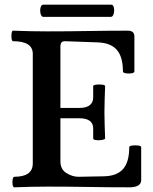

<svg xmlns="http://www.w3.org/2000/svg" viewBox="-20 -797 653 820"><path d="M41 3Q36 3 34 -8Q32 -19 34 -30.5Q36 -42 41 -42Q120 -42 120 -99V-567Q120 -621 36 -621Q31 -621 29.5 -632Q28 -643 29.5 -654.5Q31 -666 36 -666Q110 -663 182 -663Q268 -663 354.5 -664.5Q441 -666 526 -666Q554 -666 554 -641V-492Q554 -486 542 -484Q530 -482 517.5 -484Q505 -486 505 -492Q505 -554 479 -584Q453 -614 397 -616L258 -621Q247 -621 242.5 -615.5Q238 -610 238 -597V-336H318Q348 -336 363 -347.5Q378 -359 378 -381V-429Q378 -434 391 -435.5Q404 -437 416.5 -435.5Q429 -434 429 -429Q428 -401 427 -373.5Q426 -346 426 -318Q426 -290 427 -262Q428 -234 429 -206Q429 -202 416.5 -199.5Q404 -197 391 -198.5Q378 -200 378 -206V-248Q378 -270 363 -281Q348 -292 318 -292H238V-108Q238 -74 263.5 -58Q289 -42 315 -42L423 -44Q479 -45 505.5 -75Q532 -105 532 -168Q532 -174 544.5 -175.5Q557 -177 570 -175.5Q583 -174 583 -168V-28Q583 3 532 3Q446 3 359 1.5Q272 0 186 0Q113 0 41 3ZM165 -725Q157 -725 153.5 -738Q150 -751 153 -764Q156 -777 165 -777H455Q464 -777 466.5 -764Q469 -751 465.5 -738Q462 -725 453 -725Z"/></svg>

Font: Junicode VF
Style: Regular
Weight: 400
Designer: Peter S. Baker
Version: Version 2.213